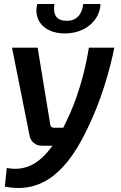

<svg xmlns="http://www.w3.org/2000/svg" viewBox="-20 -728 602 959"><path d="M304 -561C408 -561 479 -628 482 -708H396C389 -652 360 -624 313 -624C264 -624 243 -652 252 -708H166C146 -628 199 -561 304 -561ZM424 -490C402 -354 362 -223 309 -117C305 -108 300 -99 296 -90H249C239 -90 232 -96 231 -106L168 -490H40L128 -49C134 -20 158 0 189 0H242C172 98 98 127 14 111L4 204C155 234 293 173 413 -78C484 -220 529 -379 551 -490Z"/></svg>

Font: Exo 2 Semi Bold
Style: Italic
Weight: 600
Italic angle: -8°
Designer: Natanael Gama
Version: Version 1.001;PS 001.001;hotconv 1.0.88;makeotf.lib2.5.64775